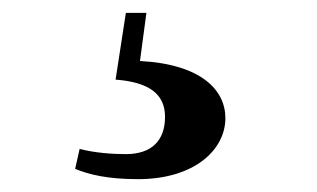

<svg xmlns="http://www.w3.org/2000/svg" viewBox="-20 -25 493 299"><path d="M160 99C213 103 237 122 237 157C237 194 216 215 176 215C154 215 128 213 104 207L97 238C119 247 148 254 195 254C283 254 331 208 331 159C331 115 293 75 198 70L208 -5H176Z"/></svg>

Font: Noto Serif SC Black
Style: Regular
Weight: 900
Designer: Ryoko NISHIZUKA 西塚涼子 (kana & ideographs); Frank Grießhammer (Latin, Greek & Cyrillic); Wenlong ZHANG 张文龙 (bopomofo); San
Foundry: Adobe
Version: Version 2.001;hotconv 1.1.0;makeotfexe 2.6.0